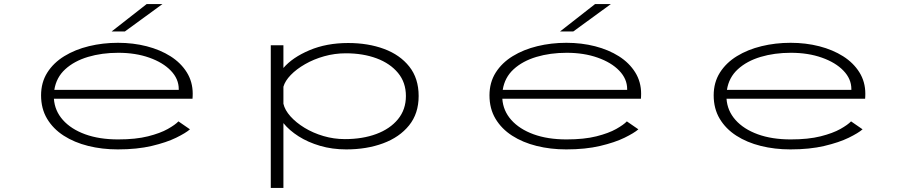

<svg xmlns="http://www.w3.org/2000/svg" viewBox="-20 -722 4440 942"><path d="M558 11Q481 11 412.8 -6Q344.5 -23 292.5 -56.5Q240.5 -90 211 -139.5Q181.5 -189 181.5 -254Q181.5 -317.5 212 -365.8Q242.5 -414 295.5 -446.5Q348.5 -479 416.5 -495.5Q484.5 -512 559 -512Q633.5 -512 699.8 -495Q766 -478 816.8 -445.8Q867.5 -413.5 896.5 -367Q925.5 -320.5 925.5 -262Q925.5 -256 925.2 -249Q925 -242 924.5 -237.5H244.5Q248.5 -178.5 288.5 -133.5Q328.5 -88.5 397.8 -63.2Q467 -38 559.5 -38Q646 -38 706.2 -53.2Q766.5 -68.5 803.2 -89.2Q840 -110 855.5 -126.5L912 -87.5Q891.5 -69.5 844 -46.2Q796.5 -23 724.5 -6Q652.5 11 558 11ZM560 -463Q479.5 -463 411.8 -442.8Q344 -422.5 300 -382.2Q256 -342 246.5 -281H857V-285Q857 -335 818.2 -375.2Q779.5 -415.5 712.2 -439.2Q645 -463 560 -463ZM592.5 -567.5H527.5L699.5 -702H777Z M1308.5 200V-500H1370.5V-388.5Q1414.5 -440 1498.2 -475.5Q1582 -511 1688 -511Q1786 -511 1864.2 -482Q1942.5 -453 1988.2 -395.2Q2034 -337.5 2034 -251Q2034 -165 1987 -106.8Q1940 -48.5 1859.5 -18.8Q1779 11 1679 11Q1610 11 1550.5 -6.5Q1491 -24 1445 -53.2Q1399 -82.5 1370.5 -118V200ZM1676.5 -460.5Q1622 -460.5 1570.5 -446Q1519 -431.5 1476.8 -407.2Q1434.5 -383 1406.5 -354Q1378.5 -325 1370.5 -296.5V-213Q1377.5 -182 1405 -151.2Q1432.5 -120.5 1474.2 -95Q1516 -69.5 1567 -54.5Q1618 -39.5 1672 -39.5Q1758.5 -39.5 1826 -64.5Q1893.5 -89.5 1932.5 -137Q1971.5 -184.5 1971.5 -251Q1971.5 -317.5 1932.8 -364.2Q1894 -411 1827.5 -435.8Q1761 -460.5 1676.5 -460.5Z M2758 11Q2681 11 2612.8 -6Q2544.5 -23 2492.5 -56.5Q2440.5 -90 2411 -139.5Q2381.5 -189 2381.5 -254Q2381.5 -317.5 2412 -365.8Q2442.5 -414 2495.5 -446.5Q2548.5 -479 2616.5 -495.5Q2684.5 -512 2759 -512Q2833.5 -512 2899.8 -495Q2966 -478 3016.8 -445.8Q3067.5 -413.5 3096.5 -367Q3125.5 -320.5 3125.5 -262Q3125.5 -256 3125.2 -249Q3125 -242 3124.5 -237.5H2444.5Q2448.5 -178.5 2488.5 -133.5Q2528.5 -88.5 2597.8 -63.2Q2667 -38 2759.5 -38Q2846 -38 2906.2 -53.2Q2966.5 -68.5 3003.2 -89.2Q3040 -110 3055.5 -126.5L3112 -87.5Q3091.5 -69.5 3044 -46.2Q2996.5 -23 2924.5 -6Q2852.5 11 2758 11ZM2760 -463Q2679.5 -463 2611.8 -442.8Q2544 -422.5 2500 -382.2Q2456 -342 2446.5 -281H3057V-285Q3057 -335 3018.2 -375.2Q2979.5 -415.5 2912.2 -439.2Q2845 -463 2760 -463ZM2792.5 -567.5H2727.5L2899.5 -702H2977Z M3858 11Q3781 11 3712.8 -6Q3644.5 -23 3592.5 -56.5Q3540.5 -90 3511 -139.5Q3481.5 -189 3481.5 -254Q3481.5 -317.5 3512 -365.8Q3542.5 -414 3595.5 -446.5Q3648.5 -479 3716.5 -495.5Q3784.5 -512 3859 -512Q3933.5 -512 3999.8 -495Q4066 -478 4116.8 -445.8Q4167.5 -413.5 4196.5 -367Q4225.5 -320.5 4225.5 -262Q4225.5 -256 4225.2 -249Q4225 -242 4224.5 -237.5H3544.5Q3548.5 -178.5 3588.5 -133.5Q3628.5 -88.5 3697.8 -63.2Q3767 -38 3859.5 -38Q3946 -38 4006.2 -53.2Q4066.5 -68.5 4103.2 -89.2Q4140 -110 4155.5 -126.5L4212 -87.5Q4191.5 -69.5 4144 -46.2Q4096.5 -23 4024.5 -6Q3952.5 11 3858 11ZM3860 -463Q3779.5 -463 3711.8 -442.8Q3644 -422.5 3600 -382.2Q3556 -342 3546.5 -281H4157V-285Q4157 -335 4118.2 -375.2Q4079.5 -415.5 4012.2 -439.2Q3945 -463 3860 -463Z"/></svg>

Font: Trispace Expanded ExtraLight
Style: Regular
Weight: 200
Width: 7
Designer: Tyler Finck
Foundry: Etcetera Type Company
Version: Version 1.210; ttfautohint (v1.8.3)